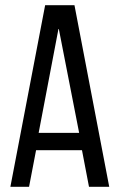

<svg xmlns="http://www.w3.org/2000/svg" viewBox="-20 -720 462 740"><path d="M119 -141H296L323 0H401L267 -700H154L20 0H92ZM129 -208 206 -612 285 -208Z"/></svg>

Font: SVN-Bebas Neue
Style: Regular
Weight: 400
Designer: Ryoichi Tsunekawa
Foundry: Ryoichi Tsunekawa
Version: Version 001.003